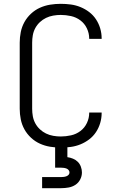

<svg xmlns="http://www.w3.org/2000/svg" viewBox="-20 -763 640 1003"><path d="M297 8Q269 8 241.5 3.5Q214 -1 188.5 -12.5Q163 -24 142 -43.5Q121 -63 107.5 -87.5Q94 -112 88.5 -139.5Q83 -167 83 -195V-540Q83 -568 88.5 -595.5Q94 -623 107.5 -647.5Q121 -672 142 -691.5Q163 -711 188.5 -722.5Q214 -734 241.5 -738.5Q269 -743 297 -743Q324 -743 350 -739.5Q376 -736 400.5 -726Q425 -716 446 -700Q467 -684 481.5 -662Q496 -640 503.5 -614.5Q511 -589 511 -563Q511 -562 511 -561.5Q511 -561 511 -560H446Q446 -560 446 -560.5Q446 -561 446 -562Q446 -589 434 -614.5Q422 -640 400 -656.5Q378 -673 351 -679Q324 -685 297 -685Q278 -685 258 -681.5Q238 -678 220.5 -669.5Q203 -661 188.5 -647.5Q174 -634 164.5 -616.5Q155 -599 151.5 -579.5Q148 -560 148 -540V-195Q148 -175 151.5 -155.5Q155 -136 164.5 -118.5Q174 -101 188.5 -87.5Q203 -74 220.5 -65.5Q238 -57 258 -53.5Q278 -50 297 -50Q324 -50 351 -56Q378 -62 400 -78.5Q422 -95 434 -120.5Q446 -146 446 -173Q446 -174 446 -174.5Q446 -175 446 -175H511Q511 -174 511 -173.5Q511 -173 511 -172Q511 -146 503.5 -120.5Q496 -95 481.5 -73Q467 -51 446 -35Q425 -19 400.5 -9Q376 1 350 4.5Q324 8 297 8ZM200 220V162H300Q307 162 314 161Q321 160 327.5 157.5Q334 155 338.5 150Q343 145 343 138Q343 131 338.5 125.5Q334 120 327.5 117.5Q321 115 314 114Q307 113 300 113H268V0H332V58Q347 60 361.5 66Q376 72 386.5 82.5Q397 93 402.5 108Q408 123 408 138Q408 157 399 174.5Q390 192 374 202.5Q358 213 338.5 216.5Q319 220 300 220Z"/></svg>

Font: Iosevka Custom Light Extended
Style: Regular
Weight: 300
Width: 7
Monospace: yes
Designer: Belleve Invis
Foundry: Belleve Invis
Version: Version 11.2.4; ttfautohint (v1.8.4)